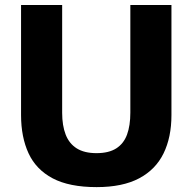

<svg xmlns="http://www.w3.org/2000/svg" viewBox="-20 -733 768 766"><path d="M365.5 13.5Q256.5 13.5 190.2 -21.5Q124 -56.5 94 -121.2Q64 -186 64 -274Q64 -293.5 64 -325.8Q64 -358 64 -396.8Q64 -435.5 64 -474.5Q64 -543.5 64 -599Q64 -654.5 64 -713H228Q228 -654.5 228 -599Q228 -543.5 228 -474.5V-283Q228 -232 242 -196Q256 -160 286.2 -141Q316.5 -122 365 -122Q414 -122 443.8 -141Q473.5 -160 486.8 -196Q500 -232 500 -283.5V-474.5Q500 -543.5 500 -599Q500 -654.5 500 -713H664Q664 -654.5 664 -599Q664 -543.5 664 -474.5Q664 -435.5 664 -396.2Q664 -357 664 -324.5Q664 -292 664 -273.5Q664 -185.5 632.5 -121Q601 -56.5 535 -21.5Q469 13.5 365.5 13.5Z"/></svg>

Font: Commissioner Thin
Style: Bold
Weight: 700
Version: Version 1.001;gftools[0.9.23]